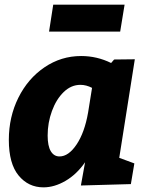

<svg xmlns="http://www.w3.org/2000/svg" viewBox="-20 -792 634 826"><path d="M560 -537 493 -113 558 -89 543 0 328 6 346 -94Q310 -42 262 -14Q214 14 167 14Q102 14 60 -37Q18 -88 18 -190Q18 -289 59 -371.5Q100 -454 171.5 -502.5Q243 -551 329 -551Q397 -551 458 -521L471 -536ZM359 -308 376 -414Q351 -427 326 -427Q286 -427 254 -396Q222 -365 203.5 -314.5Q185 -264 185 -209Q185 -164 198.5 -141.5Q212 -119 236 -119Q275 -119 309.5 -170.5Q344 -222 359 -308ZM209 -772H516L497 -656H191Z"/></svg>

Font: Bitter Pro ExtraBold
Style: Italic
Weight: 800
Italic angle: -9°
Designer: Sol Matas, and Bitter project Authors
Foundry: Sol Matas
Version: Version 1.010